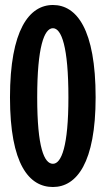

<svg xmlns="http://www.w3.org/2000/svg" viewBox="-20 -732 423 769"><path d="M363 -342C363 -615 287 -712 192 -712C97 -712 20 -612 20 -342C20 -73 97 17 192 17C287 17 363 -80 363 -342ZM254 -342C254 -146 226 -76 192 -76C157 -76 129 -141 129 -342C129 -544 157 -619 192 -619C226 -619 254 -546 254 -342Z"/></svg>

Font: Mouse Memoirs
Style: Regular
Weight: 400
Designer: Astigmatic (AOETI)
Foundry: Astigmatic (AOETI)
Version: Version 1.000